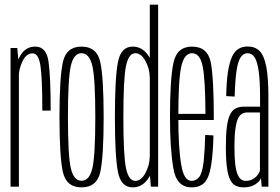

<svg xmlns="http://www.w3.org/2000/svg" viewBox="-20 -805 1209 828"><path d="M162.5 -328H198.5Q198.5 -475 189.2 -539.5Q180 -604 132 -604Q93 -604 70.8 -570.2Q48.5 -536.5 48.5 -490.5L61 -475.5Q61 -507 77.2 -541Q93.5 -575 120.5 -575Q146 -575 154.2 -523Q162.5 -471 162.5 -328ZM25.5 0H61.5V-523L54.5 -598H25.5Z M331.5 3Q398 3 412.5 -63.2Q427 -129.5 427 -299.5Q427 -470.5 412.5 -537.2Q398 -604 331.5 -604Q266 -604 251.2 -537.2Q236.5 -470.5 236.5 -299.5Q236.5 -129.5 251.2 -63.2Q266 3 331.5 3ZM331.5 -25.5Q298 -25.5 285.5 -79Q273 -132.5 273 -299.5Q273 -467 285.5 -521.2Q298 -575.5 331.5 -575.5Q365.5 -575.5 378.2 -521.2Q391 -467 391 -299.5Q391 -132.5 378.2 -79Q365.5 -25.5 331.5 -25.5Z M630.5 0H662V-785H626V-58.5ZM552 3Q590.5 3 615.8 -30Q641 -63 641 -101.5L625.5 -128Q625.5 -93 607.2 -59Q589 -25 563.5 -25Q535 -25 523.5 -79.2Q512 -133.5 512 -300Q512 -467 523.5 -521.2Q535 -575.5 563.5 -575.5Q589 -575.5 607.2 -541.8Q625.5 -508 625.5 -474L641 -499Q641 -537.5 615.8 -570.8Q590.5 -604 552 -604Q501.5 -604 488.5 -536.8Q475.5 -469.5 475.5 -300Q475.5 -131 488.5 -64Q501.5 3 552 3Z M806.5 3V-25Q772.5 -25 761.5 -95.5Q749 -165 749 -301Q749 -460 761.5 -517.5Q774.5 -575.5 808 -575.5Q843 -575.5 854 -518.5Q865.5 -462.5 866 -314H743.5V-287.5H902Q902 -295 902 -301Q902 -467 889 -536Q875 -604 808 -604Q742.5 -604 728 -534Q713 -463.5 713 -301Q713 -163.5 727.5 -80Q740.5 3 806.5 3ZM806.5 -25V3Q841.5 3 861.5 -17Q881.5 -37.5 890.5 -92Q899 -146.5 900.5 -221L865 -223Q863.5 -162 858.5 -110Q852.5 -58.5 839 -41.5Q825 -25 806.5 -25Z M1031.5 3Q1048 3 1060.5 -0.8Q1073 -4.5 1082.2 -10.8Q1091.5 -17 1097.5 -23.8Q1103.5 -30.5 1105.5 -37.5L1108.5 0H1137.5V-385.5Q1137.5 -470.5 1128.2 -518Q1119 -565.5 1099.5 -585Q1080 -604.5 1047.5 -604.5Q1025 -604.5 1008.2 -594.2Q991.5 -584 980.5 -560Q969.5 -536 963 -494.8Q956.5 -453.5 955.5 -390.5L992 -388.5Q994 -460 1000.2 -500.8Q1006.5 -541.5 1018.2 -558.5Q1030 -575.5 1047.5 -575.5Q1066.5 -575.5 1078 -557.8Q1089.5 -540 1095.5 -498.5Q1101.5 -457 1101.5 -385.5V-345H1032.5Q1012 -345 997 -337.8Q982 -330.5 972.5 -311.8Q963 -293 958.5 -259.2Q954 -225.5 954 -171.5Q954 -116 958.8 -81.5Q963.5 -47 973.2 -28.8Q983 -10.5 997.2 -3.8Q1011.5 3 1031.5 3ZM1040 -25Q1029 -25 1020.2 -31Q1011.5 -37 1004.8 -52.5Q998 -68 994.5 -97Q991 -126 991 -173Q991 -219 995 -248.2Q999 -277.5 1006 -292.8Q1013 -308 1023.2 -314Q1033.5 -320 1046 -320H1101V-69.5Q1099 -61 1091 -50.5Q1083 -40 1070.2 -32.5Q1057.5 -25 1040 -25Z"/></svg>

Font: Anybody ExtraCondensed ExtraLight
Style: Regular
Weight: 250
Width: 2
Version: Version 1.113;gftools[0.9.25]